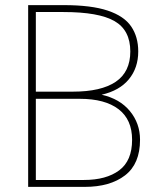

<svg xmlns="http://www.w3.org/2000/svg" viewBox="-20 -730 631 750"><path d="M90 0V-710H229Q337 -710 401 -688.5Q465 -667 492.5 -626.5Q520 -586 520 -529Q520 -465 483.5 -420.5Q447 -376 377 -360Q448 -344 487.5 -296Q527 -248 527 -184Q527 -90 468.5 -45Q410 0 311 0ZM228 -683H120V-372H265Q375 -372 432 -410.5Q489 -449 489 -529Q489 -612 427.5 -647.5Q366 -683 228 -683ZM120 -27H308Q395 -27 445.5 -64.5Q496 -102 496 -184Q496 -263 443 -303.5Q390 -344 292 -344H120Z"/></svg>

Font: Livvic Thin
Style: Regular
Weight: 250
Designer: Jacques Le Bailly, Baron von Fonthausen
Version: Version 1.001; ttfautohint (v1.8.2)